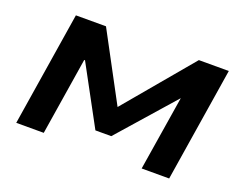

<svg xmlns="http://www.w3.org/2000/svg" viewBox="-111 -910 1394 1115"><g transform="rotate(20 586.0 -352.5)"><path d="M73 0 185 -705H371L598 -281H589L945 -705H1130L1018 0H848L924 -474H933L618 -116H520L324 -478H319L243 0Z"/></g></svg>

Font: Nunito Sans 7pt Expanded ExtraBold
Style: Italic
Weight: 800
Width: 7
Italic angle: -9°
Designer: Vernon Adams
Foundry: Vernon Adams
Version: Version 3.101;gftools[0.9.27]